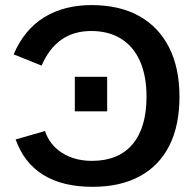

<svg xmlns="http://www.w3.org/2000/svg" viewBox="-20 -718 762 748"><path d="M338.4 -91.3Q441.4 -91.3 496.1 -155.8Q550.8 -220.2 550.8 -341.3Q550.8 -422.4 525.4 -479.7Q500 -537.1 451.7 -567.1Q403.3 -597.2 335 -597.2Q200.2 -597.2 142.1 -462.4L33.2 -506.3Q74.2 -602.5 151.9 -650.4Q229.5 -698.2 336.4 -698.2Q445.3 -698.2 521.7 -655.8Q598.1 -613.3 638.7 -533.2Q679.2 -453.1 679.2 -341.3Q679.2 -229 639.9 -150.9Q600.6 -72.8 524.9 -31.5Q449.2 9.8 340.8 9.8Q223.1 9.8 148.2 -36.9Q73.2 -83.5 41 -174.8L155.3 -207.5Q173.3 -153.3 222.2 -122.3Q271 -91.3 338.4 -91.3ZM397.5 -418.9V-284.2H271.5V-418.9Z"/></svg>

Font: Arimo SemiBold
Style: Regular
Weight: 600
Designer: Steve Matteson
Foundry: Monotype Imaging Inc.
Version: Version 1.33